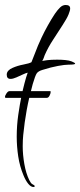

<svg xmlns="http://www.w3.org/2000/svg" viewBox="-21 -589 321 769"><path d="M113 160Q103 160 92.5 147.5Q82 135 73 113Q58 77 52 37.5Q46 -2 46 -42Q46 -86 52 -128Q58 -170 65 -204Q70 -228 77 -255Q84 -282 90 -298Q84 -297 71 -291Q58 -285 44.5 -279Q31 -273 21 -273Q6 -273 6 -290Q6 -299 12.5 -306Q19 -313 29 -317Q49 -326 73 -330.5Q97 -335 105 -340L131 -406Q135 -416 145.5 -438.5Q156 -461 170.5 -487Q185 -513 199 -534Q210 -550 220 -559.5Q230 -569 242 -569Q260 -569 260 -555Q260 -547 253.5 -531Q247 -515 230 -489Q211 -459 191.5 -429.5Q172 -400 158 -368Q157 -364 153.5 -355.5Q150 -347 148 -345L168 -348Q176 -349 186 -349.5Q196 -350 208 -350Q225 -350 240.5 -348.5Q256 -347 266 -343Q271 -341 275.5 -338.5Q280 -336 280 -334Q280 -330 254 -330Q239 -330 211.5 -325Q184 -320 149 -309Q132 -304 126 -295Q120 -286 110 -252Q95 -198 86 -148.5Q77 -99 72 -48Q71 -38 70.5 -27Q70 -16 70 -3Q70 31 76.5 68Q83 105 96 132Q99 138 102.5 143Q106 148 111 150Q118 153 118 157Q118 160 113 160ZM2 -197Q-1 -197 -1 -201Q-1 -206 5 -215Q11 -224 17 -224H180Q182 -224 182 -221Q182 -215 177.5 -206Q173 -197 166 -197Z"/></svg>

Font: Inspiration
Style: Regular
Weight: 400
Designer: Robert E. Leuschke
Foundry: Robert E. Leuschke
Version: Version 2.010; ttfautohint (v1.8.3)